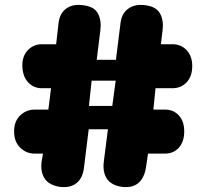

<svg xmlns="http://www.w3.org/2000/svg" viewBox="-20 -776 850 790"><path d="M152 -413Q118 -413 95.5 -437.5Q73 -462 72 -504Q71 -545 94.5 -569.5Q118 -594 152 -594H211L221 -682Q226 -722 253.5 -741.5Q281 -761 326 -754Q369 -748 383.5 -719.5Q398 -691 393 -652L378 -530H457L476 -682Q481 -722 509.5 -741.5Q538 -761 581 -754Q624 -748 639 -719.5Q654 -691 649 -652L642 -594H690Q725 -594 748 -569.5Q771 -545 771 -504Q771 -462 748 -437.5Q725 -413 690 -413H620L611 -325H659Q694 -325 716 -301Q738 -277 738 -235Q738 -193 716 -168.5Q694 -144 659 -144H589L581 -90Q575 -46 550.5 -24Q526 -2 482 -7Q437 -14 419.5 -41Q402 -68 407 -110L424 -244H345L326 -90Q322 -46 296.5 -24Q271 -2 227 -7Q182 -14 164 -41Q146 -68 151 -110L157 -144H122Q88 -144 63 -168.5Q38 -193 38 -235Q38 -277 63 -301Q88 -325 122 -325H179L190 -413ZM442 -340 456 -444H357L346 -340Z"/></svg>

Font: Bagel Fat One
Style: Regular
Weight: 400
Designer: Kyung-won Kim
Foundry: JAMO
Version: Version 1.000; ttfautohint (v1.8.4.7-5d5b);gftools[0.9.28]